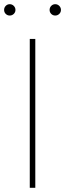

<svg xmlns="http://www.w3.org/2000/svg" viewBox="-25 -897 311 917"><path d="M143.6 0H117.2V-710.9H143.6ZM238.8 -822.8Q227.5 -822.8 219.7 -830.6Q211.9 -838.4 211.9 -849.6Q211.9 -860.8 219.7 -868.9Q227.5 -877 238.8 -877Q250 -877 258.1 -868.9Q266.1 -860.8 266.1 -849.6Q266.1 -838.4 258.1 -830.6Q250 -822.8 238.8 -822.8ZM21.5 -822.8Q10.3 -822.8 2.4 -830.6Q-5.4 -838.4 -5.4 -849.6Q-5.4 -860.8 2.4 -868.9Q10.3 -877 21.5 -877Q32.7 -877 40.8 -868.9Q48.8 -860.8 48.8 -849.6Q48.8 -838.4 40.8 -830.6Q32.7 -822.8 21.5 -822.8Z"/></svg>

Font: Heebo Thin
Style: Regular
Weight: 250
Designer: Oded Ezer
Foundry: Ezer Type House
Version: Version 3.100